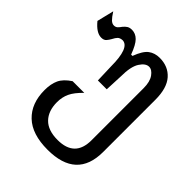

<svg xmlns="http://www.w3.org/2000/svg" viewBox="-196 -605 919 919"><g transform="rotate(45 264.0 -145.0)"><path d="M281 201Q176 201 122.5 150Q69 99 69 9Q69 -33 82.5 -62Q96 -91 134 -116H213Q178 -82 165 -54Q152 -26 152 8Q152 67 184.5 100.5Q217 134 282 134Q398 134 398 20V-333Q398 -376 381 -400Q364 -424 344 -424Q321 -424 301 -393Q281 -362 281 -295L277 -204H217L214 -295Q214 -422 165 -424Q148 -423 140 -415Q132 -407 124 -391Q118 -380 109.5 -370Q101 -360 83 -360Q50 -360 14 -404L35 -490Q51 -465 62 -454.5Q73 -444 85 -444Q97 -444 104.5 -451.5Q112 -459 118 -468Q127 -479 136.5 -485Q146 -491 161 -491Q186 -491 205 -472Q224 -453 242 -404H251Q270 -455 293.5 -472.5Q317 -490 350 -490Q408 -490 442.5 -451Q477 -412 477 -333V20Q477 201 281 201Z"/></g></svg>

Font: PlemolJP
Style: Regular
Weight: 400
Monospace: yes
Version: v2.0.4; ttfautohint (v1.8.4.7-5d5b-dirty) -l 6 -r 45 -G 200 